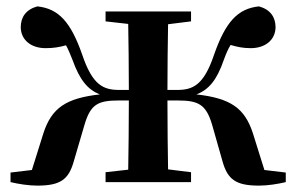

<svg xmlns="http://www.w3.org/2000/svg" viewBox="-20 -571 929 602"><path d="M809 -38 773 -153C747 -233 702 -263 596 -275C635 -290 660 -320 682 -384C689 -403 695 -417 703 -430C724 -424 741 -420 766 -420C811 -420 843 -445 844 -485C844 -517 828 -541 792 -551C725 -544 687 -502 651 -399C619 -304 585 -289 535 -289H505C505 -357 506 -439 507 -495L579 -504V-535H311V-504L382 -496C383 -440 384 -357 384 -289H354C304 -289 270 -304 238 -399C202 -502 164 -544 97 -551C61 -541 45 -517 45 -485C46 -445 78 -420 123 -420C147 -420 166 -423 187 -429C194 -416 200 -402 207 -384C230 -320 255 -290 293 -275C187 -263 142 -233 116 -153L80 -38L13 -30V0C38 6 70 11 97 11C169 11 195 -8 211 -64L245 -180C264 -244 287 -256 353 -256H384C384 -181 383 -96 382 -39L311 -31V0H579V-31L507 -40C506 -96 505 -181 505 -256H536C602 -256 626 -244 645 -180L678 -64C694 -8 720 11 792 11C819 11 851 6 876 0V-30Z"/></svg>

Font: Noto Serif CJK JP
Style: Bold
Weight: 700
Designer: Ryoko NISHIZUKA 西塚涼子 (kana & ideographs); Frank Grießhammer (Latin, Greek & Cyrillic); Wenlong ZHANG 张文龙 (bopomofo); San
Foundry: Adobe Systems Incorporated
Version: Version 1.000;PS 1;hotconv 16.6.53;makeotf.lib2.5.65590